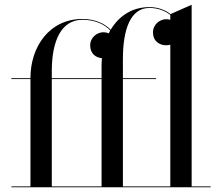

<svg xmlns="http://www.w3.org/2000/svg" viewBox="-20 -790 940 810"><path d="M28 -3.5V0H868.5V-3.5H788.5V-770L699.5 -730.5C677.5 -748 646.5 -760 610.5 -760C536 -760 481 -721.5 447 -664.5C422.5 -690 381.5 -710 328 -710C188 -710 108.5 -592.5 108.5 -461.5V-460H28V-456.5H108.5V-3.5ZM638.5 -456.5V-460H498.5V-540C498.5 -667 530.5 -756.5 610.5 -756.5C646 -756.5 676.5 -744.5 698.5 -727V-706.5C692.5 -708 686.5 -709 681 -709C656 -709 625.5 -688.5 625.5 -653.5C625.5 -613.5 656 -599 681 -599C687 -599 693 -600 698.5 -601.5V-3.5H498.5V-456.5ZM198.5 -490C198.5 -617 238 -706.5 328 -706.5C381.5 -706.5 421.5 -687 445 -661.5C443 -657.5 441 -653.5 439 -649.5C431.5 -652.5 423.5 -654 416 -654C391 -654 360.5 -633.5 360.5 -598.5C360.5 -561.5 386.5 -546.5 410 -544.5C409 -533.5 408.5 -522.5 408.5 -511.5V-460H198.5ZM198.5 -3.5V-456.5H408.5V-3.5Z"/></svg>

Font: Bodoni* 48pt
Style: Regular
Weight: 400
Version: Version 2.3